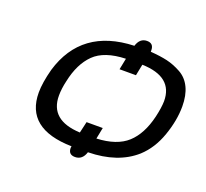

<svg xmlns="http://www.w3.org/2000/svg" viewBox="-99 -614 833 778"><g transform="rotate(20 317.5 -225.0)"><path d="M68.8 -149.9Q68.8 -191.9 85 -252.9Q144 -452.1 368.2 -460Q379.4 -496.1 410.2 -496.1Q439 -496.1 439 -465.8V-460Q481 -457 511.5 -450Q542 -442.9 572.5 -426Q603 -409.2 618.9 -376Q634.8 -342.8 634.8 -294.9Q634.8 -234.9 611.3 -168Q587.9 -101.1 542 -59.1Q466.8 7.8 338.9 9.8Q327.6 45.9 295.9 45.9Q267.1 45.9 267.1 17.1Q267.1 16.1 267.6 13.7Q268.1 11.2 268.1 9.8Q68.8 5.9 68.8 -149.9ZM149.9 -166Q149.9 -60.1 280.8 -54.2L292 -103H361.8L352.1 -54.2Q439 -58.1 483.9 -99.1Q528.8 -140.1 547.9 -220.2Q557.6 -262.2 558.1 -290Q558.1 -395 424.8 -398.9L415 -350.1H344.2L354 -398.9Q262.2 -396 218.5 -353Q174.8 -310.1 158.2 -231Q149.9 -195.8 149.9 -166Z"/></g></svg>

Font: CMU Sans Serif
Style: Oblique
Weight: 500
Italic angle: -12°
Version: Version 0.7.0